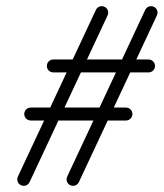

<svg xmlns="http://www.w3.org/2000/svg" viewBox="-20 -582 531 623"><path d="M79.7 -191C182.7 -191 285.7 -191 388.7 -191C400.3 -191 409.7 -200.4 409.7 -212C409.7 -223.6 400.3 -233 388.7 -233C285.7 -233 182.7 -233 79.7 -233C68.1 -233 58.7 -223.6 58.7 -212C58.7 -200.4 68.1 -191 79.7 -191ZM153 -347C256 -347 359 -347 462 -347C473.6 -347 483 -356.4 483 -368C483 -379.6 473.6 -389 462 -389C359 -389 256 -389 153 -389C141.4 -389 132 -379.6 132 -368C132 -356.4 141.4 -347 153 -347ZM451.2 -549.9C366.8 -369.5 282.4 -189.2 198 -8.9C193.1 1.6 197.6 14.1 208.1 19C218.6 23.9 231.1 19.4 236 8.9C320.4 -171.4 404.8 -351.7 489.2 -532.1C494.1 -542.6 489.6 -555.1 479.1 -560C468.6 -564.9 456.1 -560.4 451.2 -549.9ZM291.2 -549.9C206.8 -369.5 122.4 -189.2 38 -8.9C33.1 1.6 37.6 14.1 48.1 19C58.6 23.9 71.1 19.4 76 8.9C160.4 -171.4 244.8 -351.7 329.2 -532.1C334.1 -542.6 329.6 -555.1 319.1 -560C308.6 -564.9 296.1 -560.4 291.2 -549.9Z"/></svg>

Font: FRB American Cursive Guidelines Arrows Medium
Style: Italic
Weight: 500
Italic angle: -25°
Version: Version 2.0;Modular Font Editor K font №1